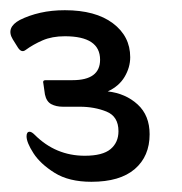

<svg xmlns="http://www.w3.org/2000/svg" viewBox="-27 -583 356 376"><path d="M58 -419Q56 -426 62 -426H115Q169 -426 169 -466Q169 -512 100 -512Q75 -512 56.5 -504Q38 -496 23 -485Q15 -479 8 -490L-2 -506Q-16 -529 12 -544Q30 -553 52 -558Q74 -563 100 -563Q160 -563 194 -537.5Q228 -512 228 -471Q228 -451 217 -432.5Q206 -414 184 -404Q219 -400 242.5 -378.5Q266 -357 266 -320Q266 -277 237 -252Q208 -227 152 -227Q108 -227 80 -244.5Q52 -262 38.5 -283Q25 -304 25 -316Q25 -325 31 -325Q35 -325 41 -319Q82 -278 139 -278Q174 -278 189.5 -291Q205 -304 205 -326Q205 -355 181.5 -364.5Q158 -374 129 -374H96Q83 -374 73.5 -379Q64 -384 61 -398Z"/></svg>

Font: Zain
Style: Italic
Weight: 400
Italic angle: -10°
Designer: Zain,Boutros
Foundry: Mobile Telecommunications Company (Zain), 2024
Version: Version 1.51; ttfautohint (v1.8.4)